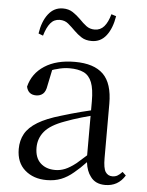

<svg xmlns="http://www.w3.org/2000/svg" viewBox="-55 -812 666 872"><g transform="rotate(5 278.5 -376.5)"><path d="M190 15Q130 15 91 -19Q52 -53 52 -115Q52 -154 69 -184.5Q86 -215 125.5 -239Q165 -263 231 -282Q273 -295 319 -307Q342 -313 364 -318V-359Q364 -415 352 -445.5Q340 -476 315 -488Q290 -500 250 -500Q221 -500 192 -491Q182 -489 172 -485L157 -413Q153 -386 140.5 -375Q128 -364 109 -364Q73 -364 65 -400Q80 -461 134 -496Q188 -531 272 -531Q359 -531 401.5 -489.5Q444 -448 444 -355V-108Q444 -61 455 -44.5Q466 -28 486 -28Q499 -28 509 -33.5Q519 -39 531 -52L547 -37Q531 -11 508.5 1.5Q486 14 457 14Q412 14 390 -17Q371 -41 366 -82Q338 -52 312 -31Q285 -8 256 3.5Q227 15 190 15ZM364 -293Q344 -287 324 -282Q283 -270 249 -257Q185 -234 158.5 -202Q132 -170 132 -128Q132 -82 157.5 -58Q183 -34 225 -34Q248 -34 270 -43Q292 -52 320 -74Q339 -90 364 -113ZM96 -645Q104 -700 130 -734Q156 -768 197 -768Q223 -768 242 -755.5Q261 -743 277 -727Q294 -709 310 -697Q326 -685 348 -685Q374 -685 391 -704.5Q408 -724 418 -761L440 -754Q431 -698 405.5 -665Q380 -632 339 -632Q311 -632 292.5 -644Q274 -656 259 -671Q242 -688 226 -701.5Q210 -715 187 -715Q161 -715 144.5 -695Q128 -675 117 -637Z"/></g></svg>

Font: Early Summer Mincho
Style: Regular
Weight: 400
Designer: GuiWonder
Version: Version 1.002